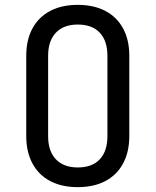

<svg xmlns="http://www.w3.org/2000/svg" viewBox="-20 -760 640 790"><path d="M300 10Q234 10 186.5 -15Q139 -40 113.5 -87.5Q88 -135 88 -200V-530Q88 -596 113.5 -643Q139 -690 186.5 -715Q234 -740 300 -740Q366 -740 413.5 -715Q461 -690 486.5 -643Q512 -596 512 -531V-200Q512 -135 486.5 -87.5Q461 -40 413.5 -15Q366 10 300 10ZM300 -71Q359 -71 390.5 -104.5Q422 -138 422 -200V-530Q422 -592 390.5 -625.5Q359 -659 300 -659Q242 -659 210 -625.5Q178 -592 178 -530V-200Q178 -138 210 -104.5Q242 -71 300 -71Z"/></svg>

Font: JetBrains Mono Zero
Style: Regular-Zero
Weight: 400
Designer: Philipp Nurullin, Konstantin Bulenkov
Foundry: JetBrains
Version: Version 2.211